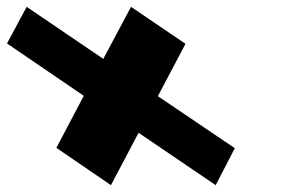

<svg xmlns="http://www.w3.org/2000/svg" viewBox="-233 -695 886 561"><path d="M453.1 -262 228.3 -414 309 -567 149.9 -675 68.8 -523 -155.1 -675 -212.5 -568 11.8 -415 -68.3 -263 91.2 -154 171.9 -307 397.2 -154Z"/></svg>

Font: Hussar
Style: BdOpOblFive
Weight: 700
Foundry: Cannot Into Space Fonts
Version: Version 2.00